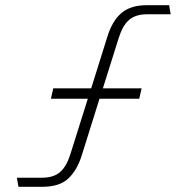

<svg xmlns="http://www.w3.org/2000/svg" viewBox="-20 -719 690 739"><path d="M45 -35H142Q186 -35 211 -56.5Q236 -78 251 -126L318 -339H176L185 -379H331L393 -577Q412 -639 447.5 -669Q483 -699 545 -699H631L637 -664H546Q502 -664 477 -642.5Q452 -621 437 -573L376 -379H525L516 -339H363L295 -122Q277 -64 243 -32Q209 0 143 0H51Z"/></svg>

Font: Azeret Mono Thin
Style: Italic
Weight: 100
Italic angle: -12°
Designer: Martin Vácha
Foundry: Displaay
Version: Version 1.000; Glyphs 3.0.3, build 3074